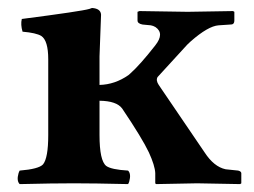

<svg xmlns="http://www.w3.org/2000/svg" viewBox="-20 -464 643 486"><path d="M231.9 -122.1Q231.9 -57.1 249 -43.9Q261.7 -34.7 304.2 -32.2Q312.5 -23.9 307.1 -4.4Q305.7 0 304.2 2Q217.8 0 167 0Q113.8 0 30.8 2H29.8Q21.5 -6.3 26.9 -25.4Q28.3 -29.8 29.8 -32.2Q78.1 -36.1 88.9 -47.9Q102.1 -64 102.1 -122.1V-314Q102.1 -361.3 84.5 -373Q71.3 -380.9 37.1 -383.8Q31.7 -401.9 35.2 -416Q186 -435.5 206.1 -441.4Q210.4 -442.9 212.9 -443.8Q234.9 -442.4 235.8 -426.8Q235.8 -425.3 231.9 -321.3V-249Q271 -250 305.2 -273.9Q307.6 -275.9 309.1 -277.3Q334.5 -299.8 373 -349.1Q397 -379.4 373.5 -395.5Q367.7 -398.9 361.8 -399.9L340.8 -401.9Q328.1 -404.3 328.1 -412.1V-434.1L333 -436Q334 -436 455.1 -434.1L569.8 -436L573.2 -434.1V-412.1Q573.2 -403.8 567.4 -402.3Q564.9 -401.9 563 -401.9L533.2 -399.9Q506.8 -397.9 462.9 -359.4Q458 -355 454.1 -351.1L378.9 -269Q374 -260.7 381.8 -249L498 -78.1Q521.5 -42 550.8 -35.6Q552.7 -35.2 554.2 -35.2L583 -32.2Q590.3 -30.3 590.8 -25.9V0L587.9 2Q586.9 2 479 0L375 2L373 0V-25.9Q372.1 -44.9 356.9 -78.1Q339.8 -114.3 289.1 -189.5Q274.9 -208.5 231.9 -209Z"/></svg>

Font: Linux Libertine O
Style: Bold
Weight: 700
Designer: Philipp H. Poll
Foundry: Philipp H. Poll
Version: Version 5.0.0